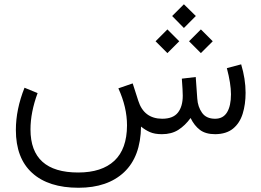

<svg xmlns="http://www.w3.org/2000/svg" viewBox="-20 -636 1239 910"><path d="M795.9 -560.1 851.6 -615.7 908.2 -560.1 851.6 -503.4ZM876 -440.4 932.1 -496.6 988.3 -440.4 932.1 -384.3ZM717.3 -440.4 773.4 -496.6 829.6 -440.4 773.4 -384.3ZM747.6 0Q712.9 0 690.4 -10Q668 -20 648.4 -36.1Q646.5 106.4 568.1 180.2Q489.7 253.9 352.1 253.9Q210 253.9 132.6 183.8Q55.2 113.8 55.2 -20Q55.2 -117.7 96.2 -220.2L158.2 -194.8Q124.5 -103.5 124.5 -22.5Q124.5 181.6 350.6 181.6Q462.4 181.6 522 126Q581.5 70.3 582 -41.5Q582 -127.9 541 -217.3L608.9 -240.7L635.3 -158.7Q662.1 -73.7 748.5 -73.2Q800.3 -73.2 823.2 -102.3Q846.2 -131.3 846.2 -182.6Q846.2 -205.6 841.8 -263.2L907.7 -271L915 -168.5Q917.5 -129.9 937.5 -101.6Q957.5 -73.2 999.5 -73.2Q1037.6 -73.2 1056.2 -103.8Q1074.7 -134.3 1074.7 -189Q1074.7 -239.3 1055.2 -313L1123 -331.1Q1144 -261.2 1144 -196.3Q1144 -141.1 1130.1 -96.7Q1116.2 -52.2 1084.5 -26.4Q1052.7 -0.5 1000 0Q954.6 0 927.7 -20.3Q900.9 -40.5 883.3 -76.7Q857.4 -41 825.2 -20.5Q793 0 747.6 0Z"/></svg>

Font: Vazir Light WOL-UI
Style: Light-WOL-UI
Weight: 300
Designer: Saber Rastikerdar
Foundry: Saber Rastikerdar
Version: Version 30.1.0